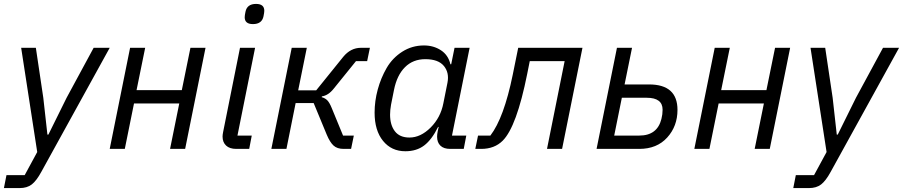

<svg xmlns="http://www.w3.org/2000/svg" viewBox="-40 -760 4609 980"><path d="M300 -261 438 -516H520L171 117Q146 163 122 181.5Q98 200 60 200H-20L-7 134H86L150 16L68 -516H143L181 -261L202 -73H207Z M520 0 624 -516H701L657 -300H888L932 -516H1009L905 0H828L875 -232H644L597 0Z M1251 -637Q1209 -637 1209 -672Q1209 -681 1213 -700Q1221 -740 1267 -740Q1309 -740 1309 -705Q1309 -696 1305 -677Q1297 -637 1251 -637ZM1232 0H1166Q1132 0 1114 -17Q1096 -34 1096 -63Q1096 -72 1099 -87L1185 -516H1262L1172 -68H1245Z M1345 0 1449 -516H1526L1482 -299H1574L1712 -470Q1750 -516 1802 -516H1848L1834 -448H1777L1663 -307Q1636 -273 1603 -268L1602 -264Q1620 -259 1631 -247.5Q1642 -236 1653 -209L1711 -68H1766L1752 0H1714Q1681 0 1662.5 -17Q1644 -34 1628 -72L1561 -234H1469L1422 0Z M2327 0H2258Q2225 0 2208 -16.5Q2191 -33 2191 -62Q2191 -74 2194 -89L2199 -112H2196Q2164 -47 2125 -17.5Q2086 12 2029 12Q1958 12 1915 -41Q1872 -94 1872 -185Q1872 -244 1888 -303Q1904 -362 1933.5 -413Q1963 -464 2013 -496Q2063 -528 2124 -528Q2173 -528 2210.5 -503.5Q2248 -479 2259 -432H2263L2280 -516H2357L2267 -68H2340ZM2050 -58Q2107 -58 2158 -109Q2209 -160 2223 -233L2244 -338Q2254 -389 2225.5 -423.5Q2197 -458 2131 -458Q2068 -458 2027 -417Q1986 -376 1971 -301L1956 -226Q1951 -198 1951 -175Q1951 -122 1975.5 -90Q2000 -58 2050 -58Z M2386 0 2400 -68H2463Q2532 -158 2577 -378L2605 -516H2933L2829 0H2752L2842 -448H2664L2651 -383Q2597 -113 2526 -42Q2484 0 2416 0Z M3005 0 3109 -516H3186L3148 -329H3273Q3418 -329 3418 -199Q3418 -116 3365.5 -58Q3313 0 3223 0ZM3095 -68H3223Q3315 -68 3336 -153Q3342 -176 3342 -200Q3342 -261 3261 -261H3134Z M3504 0 3608 -516H3685L3641 -300H3872L3916 -516H3993L3889 0H3812L3859 -232H3628L3581 0Z M4329 -261 4467 -516H4549L4200 117Q4175 163 4151 181.5Q4127 200 4089 200H4009L4022 134H4115L4179 16L4097 -516H4172L4210 -261L4231 -73H4236Z"/></svg>

Font: Aneliza
Style: Italic
Weight: 400
Italic angle: -11.31°
Designer: Mike Abbink, Paul van der Laan, Pieter van Rosmalen
Foundry: Bold Monday
Version: Version 3.0